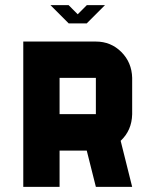

<svg xmlns="http://www.w3.org/2000/svg" viewBox="-20 -729 606 749"><path d="M354 -283.7V-425.3H212.4V-283.7ZM354 -566.9Q412.6 -566.9 453.4 -526.1Q494.1 -485.4 495.6 -425.3V-283.2Q494.1 -220.2 450.7 -179.7L495.6 0H354L318.4 -141.6H212.4V0H70.8V-566.9ZM389.6 -709 318.8 -638.2V-637.7H247.6V-638.2L176.8 -709H247.6L283.2 -673.3L318.8 -709Z"/></svg>

Font: Blazma
Style: Regular
Weight: 400
Designer: GGBotNet
Version: 1.00